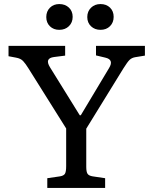

<svg xmlns="http://www.w3.org/2000/svg" viewBox="-20 -926 756 946"><path d="M213 0V-48L275 -57Q294 -60 300 -70Q306 -80 306 -108V-293L119 -591Q106 -612 94 -625Q82 -638 59 -642L22 -649V-700H301V-652L246 -645Q199 -639 226 -595L373 -358H378L517 -590Q543 -632 499 -642L453 -653V-700H694V-652L645 -644Q629 -641 618.5 -631Q608 -621 588 -589L405 -292V-104Q405 -79 411.5 -69.5Q418 -60 437 -57L498 -48V0ZM475 -779Q447 -779 428.5 -796.5Q410 -814 410 -842Q410 -870 428.5 -888Q447 -906 475 -906Q504 -906 522 -888.5Q540 -871 540 -843Q540 -815 522 -797Q504 -779 475 -779ZM272 -779Q244 -779 226 -796.5Q208 -814 208 -842Q208 -870 226 -888Q244 -906 272 -906Q301 -906 319.5 -888.5Q338 -871 338 -843Q338 -815 319.5 -797Q301 -779 272 -779Z"/></svg>

Font: Literata 12pt
Style: Regular
Weight: 400
Designer: Latin by Veronika Burian and Jose Scaglione. Greek by Irene Vlachou. Cyrillic by Vera Evstafieva.
Foundry: TypeTogether
Version: Version 3.002